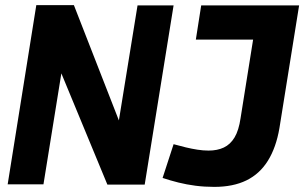

<svg xmlns="http://www.w3.org/2000/svg" viewBox="-20 -721 1190 751"><path d="M10 0 122 -701H269L445 -250L518 -700H659L546 1H400L220 -434L150 0ZM616 -25 659 -157Q684 -150 707 -144.5Q730 -139 752.5 -135.5Q775 -132 796 -132Q830 -132 855.5 -144Q881 -156 897.5 -183.5Q914 -211 921 -259L970 -566H746L767 -700H1150L1073 -220Q1060 -144 1028 -92.5Q996 -41 944 -15.5Q892 10 818 10Q780 10 745 5.5Q710 1 678 -7Q646 -15 616 -25Z"/></svg>

Font: Georama ExtraCondensed Thin
Style: Bold Italic
Weight: 700
Italic angle: -9°
Version: Version 1.001